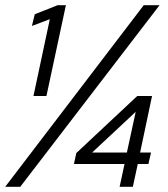

<svg xmlns="http://www.w3.org/2000/svg" viewBox="-26 -720 649 740"><path d="M435 0 454 -88H259L268 -130L503 -350H560L514 -132H556L546 -88H505L486 0ZM329 -132H463L497 -289ZM103 -350 166 -646 97 -620 108 -665 196 -700H228L153 -350ZM-6 0 528 -700H589L52 0Z"/></svg>

Font: Red Hat Display VF
Style: Italic
Weight: 300
Italic angle: -12°
Designer: Pentagram, MCKL
Foundry: Pentagram, MCKL
Version: Version 1.010